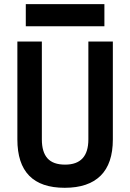

<svg xmlns="http://www.w3.org/2000/svg" viewBox="-20 -893 626 923"><path d="M291 9.8Q63.5 9.8 63.5 -222.7V-693.4H181.2V-222.7Q181.2 -162.1 208.3 -131.8Q235.4 -101.6 293 -101.6Q404.8 -101.6 404.8 -222.7V-693.4H522.5V-222.7Q522.5 -106.4 463.6 -48.3Q404.8 9.8 291 9.8ZM104 -766.6V-873H481.9V-766.6Z"/></svg>

Font: Cascadia Mono NF SemiBold
Style: Regular
Weight: 600
Monospace: yes
Designer: Aaron Bell
Foundry: Saja Typeworks
Version: Version 2404.023; ttfautohint (v1.8.4)